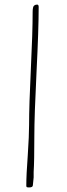

<svg xmlns="http://www.w3.org/2000/svg" viewBox="-20 -778 294 841"><path d="M130.4 -181.2Q130.4 -270.5 140.1 -464.8Q149.4 -649.9 149.4 -747.1Q149.4 -757.8 143.1 -757.8Q136.7 -757.8 133.3 -755.9Q129.4 -753.9 127.4 -751.2Q125.5 -748.5 124.5 -743.2Q123 -736.3 123 -726.1Q123 -636.7 115.2 -477.1Q107.4 -317.4 107.4 -230Q107.4 -185.5 101.6 -97.7Q95.2 -12.2 95.2 35.2Q95.2 40 97.2 41.5Q99.1 43 107.4 43Q124 43 124 33.2L127.4 -1V-24.9Q130.4 -70.3 130.4 -181.2Z"/></svg>

Font: Amatica SC
Style: Regular
Weight: 400
Version: Version 2.000